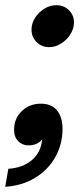

<svg xmlns="http://www.w3.org/2000/svg" viewBox="-64 -547 314 737"><path d="M57 -433Q57 -469 86.5 -498Q116 -527 153 -527Q181 -527 200.5 -508Q220 -489 220 -461Q220 -437 206 -415Q192 -393 170 -379.5Q148 -366 125 -366Q96 -366 76.5 -385.5Q57 -405 57 -433ZM-32 101Q24 97 58.5 67.5Q93 38 98 -12Q79 11 45 11Q22 11 6 -5Q-10 -21 -10 -49Q-10 -92 19.5 -120.5Q49 -149 93 -149Q134 -149 155 -123Q176 -97 176 -53Q176 7 148 56.5Q120 106 70 136Q20 166 -44 170Z"/></svg>

Font: Open Sauce One
Style: Bold Italic
Weight: 700
Italic angle: -10°
Designer: Alfredo Marco Pradil
Foundry: Creative Sauce Fz LLC
Version: Version 1.477